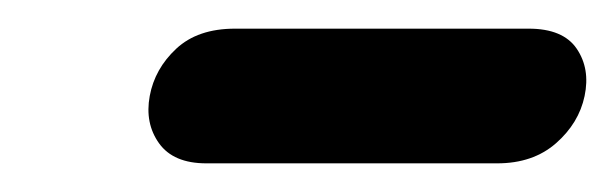

<svg xmlns="http://www.w3.org/2000/svg" viewBox="-20 -724 429 134"><path d="M124 -610H327Q352 -610 368 -624Q384 -638 388 -657Q392 -676 382.5 -690Q373 -704 349 -704H144Q118 -704 103 -690Q88 -676 84.5 -657Q81 -638 91 -624Q101 -610 124 -610Z"/></svg>

Font: Balsamiq Sans
Style: Italic
Weight: 400
Italic angle: -12°
Designer: Michael Angeles
Foundry: Balsamiq SRL
Version: Version 1.020; ttfautohint (v1.8.4.7-5d5b);gftools[0.9.26]